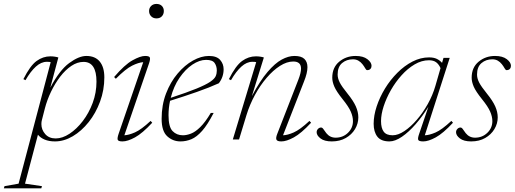

<svg xmlns="http://www.w3.org/2000/svg" viewBox="-93 -728 2686 1002"><path d="M126 243.5 122.5 255H-73L-69.5 243.5L4 230.5L171.5 -403.5Q169 -404.5 164.5 -405Q160 -405.5 151.5 -405.5Q122 -405.5 94.2 -380.5Q66.5 -355.5 40 -309.5L29 -315Q64.5 -385.5 98 -409.8Q131.5 -434 170 -434Q182 -434 193.5 -432.2Q205 -430.5 211.5 -428L169.5 -270.5Q217.5 -361.5 268 -398.8Q318.5 -436 357.5 -436Q403.5 -436 427.5 -406.8Q451.5 -377.5 451.5 -324.5Q451.5 -258 429.2 -197.8Q407 -137.5 369.8 -90.8Q332.5 -44 286.8 -17Q241 10 194 10Q163 10 140.2 0.5Q117.5 -9 105 -25L37.5 230.5ZM125.5 -101Q123 -92.5 123 -80.5Q123 -51 143 -28.2Q163 -5.5 197.5 -5.5Q232.5 -5.5 269.8 -30Q307 -54.5 339 -96.2Q371 -138 390.8 -191.2Q410.5 -244.5 410.5 -302Q410.5 -405 343 -405Q310.5 -405 279.2 -384Q248 -363 221 -327.8Q194 -292.5 173.2 -249.2Q152.5 -206 141 -161.5Z M685 -670.5Q685 -686.5 695.8 -697Q706.5 -707.5 723.5 -707.5Q741.5 -707.5 751.8 -697Q762 -686.5 762 -670.5Q762 -654 751.8 -643Q741.5 -632 723.5 -632Q706.5 -632 695.8 -643Q685 -654 685 -670.5ZM526 -29.5 654.5 -403.5Q630 -402 596.2 -385.2Q562.5 -368.5 511.5 -317L502.5 -326Q557.5 -390.5 598.5 -413.2Q639.5 -436 664 -436Q686.5 -436 689.2 -427.2Q692 -418.5 684.5 -396.5L556 -22Q579 -23 611.5 -37.2Q644 -51.5 693 -97L701.5 -87.5Q650 -32 611.5 -11Q573 10 546.5 10Q524 10 521.2 1.2Q518.5 -7.5 526 -29.5Z M1022 -138.5Q990.5 -77.5 962 -45.2Q933.5 -13 905.8 -1.5Q878 10 849 10Q809 10 779.8 -16.8Q750.5 -43.5 750.5 -108Q750.5 -180 773.5 -240Q796.5 -300 833.8 -344Q871 -388 914 -412Q957 -436 997.5 -436Q1038 -436 1056 -415.2Q1074 -394.5 1074 -366.5Q1074 -326 1049 -293.5Q999.5 -271 933.8 -248Q868 -225 794.5 -202Q786.5 -165 786.5 -126.5Q786.5 -65.5 807.8 -43.8Q829 -22 861.5 -22Q881 -22 903.8 -30.8Q926.5 -39.5 952.2 -64.8Q978 -90 1007 -138.5ZM982.5 -415.5Q948 -415.5 911 -390.8Q874 -366 843.5 -321.5Q813 -277 798 -217.5Q883.5 -245.5 932.2 -265.5Q981 -285.5 1003.8 -301Q1026.5 -316.5 1032.5 -330.2Q1038.5 -344 1038.5 -359.5Q1038.5 -382.5 1027.2 -399Q1016 -415.5 982.5 -415.5Z M1112.5 -309.5 1101.5 -315Q1137 -385.5 1170.5 -409.8Q1204 -434 1242.5 -434Q1254.5 -434 1266 -432.2Q1277.5 -430.5 1284 -428L1221.5 -226.5Q1264 -306.5 1303 -352.2Q1342 -398 1377 -417Q1412 -436 1443.5 -436Q1479.5 -436 1495.5 -420.5Q1511.5 -405 1511.5 -377.5Q1511.5 -347 1493.5 -302.5L1384 -22Q1407 -22.5 1439.8 -36.8Q1472.5 -51 1522 -97L1530.5 -87.5Q1479 -32 1440.5 -11Q1402 10 1375.5 10Q1354 10 1349.8 1Q1345.5 -8 1354 -29.5L1464 -312Q1478 -348 1478 -370Q1478 -407 1437.5 -407Q1404 -407 1368.2 -384.2Q1332.5 -361.5 1298.8 -322.2Q1265 -283 1237.5 -232.5Q1210 -182 1193 -126.5L1154.5 0H1122L1244 -403.5Q1241.5 -404.5 1237 -405Q1232.5 -405.5 1224 -405.5Q1194.5 -405.5 1166.8 -380.5Q1139 -355.5 1112.5 -309.5Z M1582.5 -62.5Q1589.5 -62.5 1595.2 -53.5Q1601 -44.5 1610 -33Q1629 -9.5 1658.5 -9.5Q1696.5 -9.5 1722.8 -34.8Q1749 -60 1749 -96Q1749 -119 1737.8 -145.2Q1726.5 -171.5 1694.5 -211Q1662.5 -251 1651.8 -276Q1641 -301 1641 -322.5Q1641 -376 1677.2 -406Q1713.5 -436 1763 -436Q1802.5 -436 1824.2 -419.2Q1846 -402.5 1846 -384.5Q1846 -375 1840.2 -368.5Q1834.5 -362 1823 -362Q1818 -362 1812.8 -371.8Q1807.5 -381.5 1798.5 -393Q1789.5 -404.5 1777.2 -411.5Q1765 -418.5 1749 -418.5Q1715.5 -418.5 1692.2 -398.8Q1669 -379 1669 -339Q1669 -319 1680 -297.5Q1691 -276 1721 -239Q1751 -202 1764 -172.8Q1777 -143.5 1777 -115.5Q1777 -83 1759.8 -54.2Q1742.5 -25.5 1711.5 -7.8Q1680.5 10 1638.5 10Q1600 10 1579.8 -5.5Q1559.5 -21 1559.5 -38Q1559.5 -48 1566.5 -55.2Q1573.5 -62.5 1582.5 -62.5Z M2094.5 -29.5 2142.5 -170.5Q2112 -121 2076.2 -80Q2040.5 -39 2004.8 -14.5Q1969 10 1939.5 10Q1895.5 10 1876.2 -15Q1857 -40 1857 -82Q1857 -125 1872.8 -172.8Q1888.5 -220.5 1916.2 -266Q1944 -311.5 1980.8 -348.2Q2017.5 -385 2059.8 -406.8Q2102 -428.5 2146 -428.5Q2170.5 -428.5 2186.5 -420.8Q2202.5 -413 2214 -400L2221.5 -426H2254L2124 -22Q2147 -22.5 2179.8 -36.5Q2212.5 -50.5 2262.5 -97L2271 -87.5Q2219.5 -32 2181 -11Q2142.5 10 2116 10Q2092.5 10 2089.5 1.5Q2086.5 -7 2094.5 -29.5ZM1895.5 -96Q1895.5 -59.5 1909.5 -40.8Q1923.5 -22 1956 -22Q1984.5 -22 2017.5 -44Q2050.5 -66 2082.2 -102.8Q2114 -139.5 2139.5 -185.2Q2165 -231 2179 -279L2206 -372.5Q2197.5 -392 2183.5 -402.8Q2169.5 -413.5 2145.5 -413.5Q2107.5 -413.5 2071 -392Q2034.5 -370.5 2002.8 -335.2Q1971 -300 1947 -257.8Q1923 -215.5 1909.2 -173.2Q1895.5 -131 1895.5 -96Z M2310 -62.5Q2317 -62.5 2322.8 -53.5Q2328.5 -44.5 2337.5 -33Q2356.5 -9.5 2386 -9.5Q2424 -9.5 2450.2 -34.8Q2476.5 -60 2476.5 -96Q2476.5 -119 2465.2 -145.2Q2454 -171.5 2422 -211Q2390 -251 2379.2 -276Q2368.5 -301 2368.5 -322.5Q2368.5 -376 2404.8 -406Q2441 -436 2490.5 -436Q2530 -436 2551.8 -419.2Q2573.5 -402.5 2573.5 -384.5Q2573.5 -375 2567.8 -368.5Q2562 -362 2550.5 -362Q2545.5 -362 2540.2 -371.8Q2535 -381.5 2526 -393Q2517 -404.5 2504.8 -411.5Q2492.5 -418.5 2476.5 -418.5Q2443 -418.5 2419.8 -398.8Q2396.5 -379 2396.5 -339Q2396.5 -319 2407.5 -297.5Q2418.5 -276 2448.5 -239Q2478.5 -202 2491.5 -172.8Q2504.5 -143.5 2504.5 -115.5Q2504.5 -83 2487.2 -54.2Q2470 -25.5 2439 -7.8Q2408 10 2366 10Q2327.5 10 2307.2 -5.5Q2287 -21 2287 -38Q2287 -48 2294 -55.2Q2301 -62.5 2310 -62.5Z"/></svg>

Font: Newsreader 16pt ExtraLight
Style: Italic
Weight: 275
Italic angle: -17°
Designer: Hugues Gentile
Foundry: Production Type
Version: Version 1.003; ttfautohint (v1.8.3)